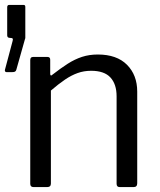

<svg xmlns="http://www.w3.org/2000/svg" viewBox="-46 -762 650 782"><path d="M-19.6 -468.2Q-23.7 -468.2 -25.3 -471.5Q-26.9 -474.8 -25.9 -477.7L5.1 -594.1Q7.3 -601.2 6 -604Q4.6 -606.8 1 -607.1L-6 -607.7Q-16.7 -607.9 -16.7 -618.1V-732.5Q-16.7 -742 -8.5 -742H49.9Q57.1 -742 57.1 -734.1V-607.7Q57.1 -606.1 56.5 -604.7Q55.8 -603.3 55.5 -602L20.4 -477.7Q18.9 -472.3 14.9 -470.2Q11 -468.2 2.8 -468.2H-19.6ZM90.9 0Q77.2 0 77.2 -13.4V-517.1Q77.2 -530 88.3 -530H147.8Q158.5 -530 158.5 -518.7V-461.4Q158.5 -456.1 160.9 -454.8Q163.4 -453.6 167.9 -458.1Q201.2 -484 229.9 -502.4Q258.5 -520.7 288.1 -530.4Q317.7 -540 352.3 -540Q429.5 -540 471.2 -498.2Q512.9 -456.3 512.9 -388.9V-15.5Q512.9 0 498.1 0H441.7Q435.3 0 432.1 -3.3Q428.9 -6.7 428.9 -13.4V-369.8Q428.9 -418.9 403.9 -446.3Q378.9 -473.7 325.1 -473.7Q295.7 -473.7 270.2 -464.5Q244.7 -455.4 218.9 -437.9Q193 -420.4 161.3 -393.2V-14.5Q161.3 0 145.7 0H90.9Z"/></svg>

Font: Libre Franklin Thin
Style: Regular
Weight: 100
Designer: Pablo Impallari, Rodrigo Fuenzalida, Nhung Nguyen
Foundry: Impallari Type
Version: Version 3.000